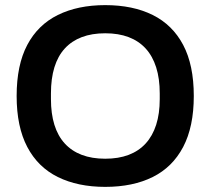

<svg xmlns="http://www.w3.org/2000/svg" viewBox="-20 -718 822 750"><path d="M391 12Q284 12 206 -26.5Q128 -65 86.5 -144Q45 -223 45 -343Q45 -464 86.5 -542.5Q128 -621 206 -659.5Q284 -698 391 -698Q499 -698 576.5 -659.5Q654 -621 695.5 -542.5Q737 -464 737 -343Q737 -223 695.5 -144Q654 -65 576.5 -26.5Q499 12 391 12ZM391 -98Q443 -98 482.5 -113Q522 -128 549 -157.5Q576 -187 590 -230.5Q604 -274 604 -331V-353Q604 -411 590 -455Q576 -499 549 -528.5Q522 -558 482.5 -573Q443 -588 391 -588Q339 -588 299.5 -573Q260 -558 233 -528.5Q206 -499 192.5 -455Q179 -411 179 -353V-331Q179 -274 192.5 -230.5Q206 -187 233 -157.5Q260 -128 299.5 -113Q339 -98 391 -98Z"/></svg>

Font: Archivo SemiBold
Style: Regular
Weight: 600
Designer: Hector Gatti
Foundry: Omnibus-Type
Version: Version 2.001